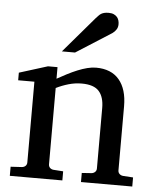

<svg xmlns="http://www.w3.org/2000/svg" viewBox="-53 -778 672 823"><g transform="rotate(5 283.5 -366.5)"><path d="M326.2 0V-39.1L368.2 -42Q377 -43 383.1 -48.8Q389.2 -54.7 389.2 -64V-324.2Q389.2 -371.6 367.2 -396.2Q345.2 -420.9 293 -420.9Q264.2 -420.9 236.3 -412.8Q208.5 -404.8 183.1 -392.1V-64Q183.1 -54.7 189 -48.8Q194.8 -43 204.1 -42L246.1 -39.1V0H20V-39.1L68.8 -42Q78.1 -43 84 -48.8Q89.8 -54.7 89.8 -64V-411.1H20V-443.8L142.1 -481.9H183.1V-432.1Q204.1 -443.8 225.8 -455.1Q247.6 -466.3 269 -475.1Q290.5 -483.9 310.5 -489Q330.6 -494.1 348.1 -494.1Q413.6 -494.1 447.8 -453.6Q481.9 -413.1 481.9 -339.8V-64Q481.9 -54.7 488 -48.8Q494.1 -43 502.9 -42L546.9 -39.1V0ZM427.7 -688Q427.7 -674.3 421.1 -664.6Q414.6 -654.8 404.8 -647.9L252.4 -550.8H195.8L328.6 -706.1Q334.5 -712.4 339.4 -717.5Q344.2 -722.7 350.1 -726.1Q356 -729.5 363.5 -731.2Q371.1 -732.9 381.8 -732.9Q395 -732.9 403.8 -728.8Q412.6 -724.6 418 -718.3Q423.3 -711.9 425.5 -703.9Q427.7 -695.8 427.7 -688Z"/></g></svg>

Font: Charis SIL Am
Style: Regular
Weight: 400
Foundry: SIL International
Version: Version 5.000